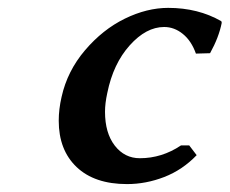

<svg xmlns="http://www.w3.org/2000/svg" viewBox="-20 -460 586 490"><path d="M398.9 -391.1Q353 -391.1 311 -344.2Q269 -297.4 253.9 -223.1Q248 -196.3 248 -174.8Q248 -120.6 272.9 -88.4Q297.9 -56.2 336.9 -56.2Q393.1 -56.2 441.9 -88.9H462.9L481.9 -64Q445.8 -26.4 399.2 -8.3Q352.5 9.8 304.2 9.8Q221.2 9.8 175.5 -33.7Q129.9 -77.1 129.9 -151.9Q129.9 -181.6 137.2 -212.9Q151.9 -278.8 197 -331.8Q242.2 -384.8 298.6 -412.4Q355 -439.9 409.2 -439.9Q485.8 -439.9 544.9 -405.8L545.9 -401.9Q538.6 -364.7 516.1 -324.2L480 -323.2Q468.3 -356 446.5 -373.5Q424.8 -391.1 398.9 -391.1Z"/></svg>

Font: Linear Smooth
Style: Bold Italic
Weight: 700
Designer: Philipp H. Poll, Flanker
Foundry: Philipp H. Poll, reworked by Flanker
Version: Version 1.061 | FøM Fix